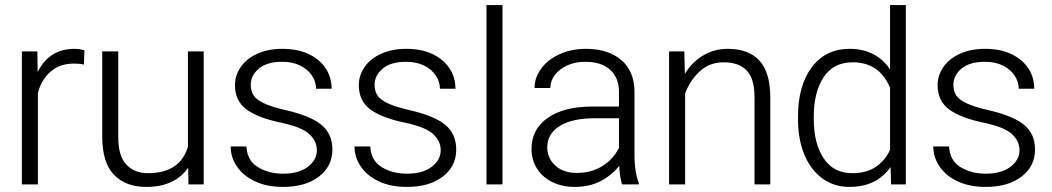

<svg xmlns="http://www.w3.org/2000/svg" viewBox="-20 -725 4136 755"><path d="M66 -523H127L128 -442Q174 -533 273 -533Q284 -533 295.5 -531Q307 -529 312 -527L310 -471Q293 -475 271 -475Q215 -475 178.5 -443Q142 -411 129 -359V0H66Z M781 0H721L720 -66Q696 -30 654.5 -10Q613 10 555 10Q474 10 428 -38Q382 -86 382 -188V-523H445V-187Q445 -111 477 -77.5Q509 -44 562 -44Q688 -44 719 -148V-523H781Z M1088 -242Q995 -261 949.5 -294.5Q904 -328 904 -390Q904 -429 927 -462Q950 -495 992.5 -514Q1035 -533 1090 -533Q1150 -533 1193.5 -512.5Q1237 -492 1260.5 -456.5Q1284 -421 1284 -376H1223Q1223 -403 1207 -427.5Q1191 -452 1161 -467Q1131 -482 1090 -482Q1029 -482 997.5 -455Q966 -428 966 -392Q966 -367 977 -350Q988 -333 1017.5 -319Q1047 -305 1103 -292Q1200 -270 1243.5 -234.5Q1287 -199 1287 -137Q1287 -71 1234 -30.5Q1181 10 1093 10Q1029 10 982.5 -12Q936 -34 911.5 -70.5Q887 -107 887 -149H949Q952 -93 994.5 -67.5Q1037 -42 1093 -42Q1155 -42 1190.5 -69Q1226 -96 1226 -134Q1226 -170 1196.5 -197.5Q1167 -225 1088 -242Z M1575 -242Q1482 -261 1436.5 -294.5Q1391 -328 1391 -390Q1391 -429 1414 -462Q1437 -495 1479.5 -514Q1522 -533 1577 -533Q1637 -533 1680.5 -512.5Q1724 -492 1747.5 -456.5Q1771 -421 1771 -376H1710Q1710 -403 1694 -427.5Q1678 -452 1648 -467Q1618 -482 1577 -482Q1516 -482 1484.5 -455Q1453 -428 1453 -392Q1453 -367 1464 -350Q1475 -333 1504.5 -319Q1534 -305 1590 -292Q1687 -270 1730.5 -234.5Q1774 -199 1774 -137Q1774 -71 1721 -30.5Q1668 10 1580 10Q1516 10 1469.5 -12Q1423 -34 1398.5 -70.5Q1374 -107 1374 -149H1436Q1439 -93 1481.5 -67.5Q1524 -42 1580 -42Q1642 -42 1677.5 -69Q1713 -96 1713 -134Q1713 -170 1683.5 -197.5Q1654 -225 1575 -242Z M1893 -705H1956V0H1893Z M2281 -482Q2242 -482 2211 -468Q2180 -454 2162 -430.5Q2144 -407 2144 -379H2082Q2082 -419 2107.5 -454.5Q2133 -490 2179.5 -511.5Q2226 -533 2284 -533Q2371 -533 2423 -489Q2475 -445 2475 -362V-110Q2475 -82 2479.5 -53.5Q2484 -25 2492 -6V0H2426Q2417 -28 2415 -73Q2386 -36 2342 -13Q2298 10 2240 10Q2190 10 2151 -9.5Q2112 -29 2091 -63Q2070 -97 2070 -139Q2070 -217 2134 -261.5Q2198 -306 2308 -306H2414V-363Q2414 -419 2379.5 -450.5Q2345 -482 2281 -482ZM2414 -144V-260H2318Q2230 -260 2181 -229.5Q2132 -199 2132 -146Q2132 -103 2163.5 -74Q2195 -45 2248 -45Q2306 -45 2349.5 -72.5Q2393 -100 2414 -144Z M2611 -523H2671L2673 -434Q2699 -479 2743.5 -506Q2788 -533 2842 -533Q2923 -533 2966 -487Q3009 -441 3009 -341V0H2947V-342Q2947 -416 2916 -448Q2885 -480 2826 -480Q2769 -480 2730.5 -443.5Q2692 -407 2674 -357V0H2611Z M3321 -533Q3374 -533 3414 -512Q3454 -491 3480 -452V-705H3542V0H3484L3482 -68Q3427 10 3320 10Q3259 10 3213 -24Q3167 -58 3142.5 -118Q3118 -178 3118 -256V-267Q3118 -389 3172.5 -461Q3227 -533 3321 -533ZM3332 -44Q3387 -44 3424 -69Q3461 -94 3480 -136V-380Q3438 -480 3333 -480Q3257 -480 3218.5 -421Q3180 -362 3180 -267V-256Q3180 -162 3218.5 -103Q3257 -44 3332 -44Z M3851 -242Q3758 -261 3712.5 -294.5Q3667 -328 3667 -390Q3667 -429 3690 -462Q3713 -495 3755.5 -514Q3798 -533 3853 -533Q3913 -533 3956.5 -512.5Q4000 -492 4023.5 -456.5Q4047 -421 4047 -376H3986Q3986 -403 3970 -427.5Q3954 -452 3924 -467Q3894 -482 3853 -482Q3792 -482 3760.5 -455Q3729 -428 3729 -392Q3729 -367 3740 -350Q3751 -333 3780.5 -319Q3810 -305 3866 -292Q3963 -270 4006.5 -234.5Q4050 -199 4050 -137Q4050 -71 3997 -30.5Q3944 10 3856 10Q3792 10 3745.5 -12Q3699 -34 3674.5 -70.5Q3650 -107 3650 -149H3712Q3715 -93 3757.5 -67.5Q3800 -42 3856 -42Q3918 -42 3953.5 -69Q3989 -96 3989 -134Q3989 -170 3959.5 -197.5Q3930 -225 3851 -242Z"/></svg>

Font: Freesentation 3 Light
Style: Regular
Weight: 300
Designer: glyphs from Roboto by Christian Robertson / Hangul glyphs from Noto Sans CJK(Source Han Sans) by Jang Soo-young and Kang
Foundry: PT&
Version: Version 2.001